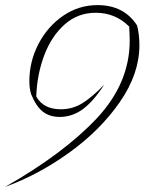

<svg xmlns="http://www.w3.org/2000/svg" viewBox="-29 -730 566 752"><path d="M479 -571Q479 -590 477 -626Q423 -680 346 -680Q276 -680 224.5 -634.5Q173 -589 144.5 -514Q116 -439 113 -352Q141 -302 209 -302Q254 -302 291.5 -324.5Q329 -347 379 -398Q337 -333 295.5 -302.5Q254 -272 205 -272Q165 -272 138.5 -293Q112 -314 93 -361Q86 -383 86 -412Q86 -489 121.5 -557.5Q157 -626 218 -668Q279 -710 353 -710Q457 -710 508 -630Q517 -594 517 -553Q517 -441 440.5 -330.5Q364 -220 242.5 -132.5Q121 -45 -9 2Q221 -129 350 -266.5Q479 -404 479 -571Z"/></svg>

Font: Srisakdi
Style: Regular
Weight: 400
Designer: Cadson Demak Co.,Ltd.
Foundry: Cadson Demak Co.,Ltd.
Version: Version 1.000